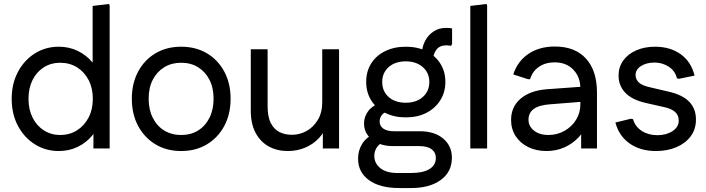

<svg xmlns="http://www.w3.org/2000/svg" viewBox="-20 -750 3569 970"><path d="M277 13Q210 13 156 -21Q102 -55 70.5 -114.5Q39 -174 39 -251Q39 -327 70.5 -386.5Q102 -446 156 -480Q210 -514 277 -514Q329 -514 372.5 -493Q416 -472 446.5 -435.5Q477 -399 491 -351V-150Q477 -103 446.5 -66Q416 -29 372.5 -8Q329 13 277 13ZM283 -68Q332 -68 369 -91.5Q406 -115 427.5 -156Q449 -197 449 -251Q449 -305 427.5 -346Q406 -387 369 -410Q332 -433 283 -433Q238 -433 201.5 -410Q165 -387 144.5 -346Q124 -305 124 -251Q124 -197 144.5 -156Q165 -115 201.5 -91.5Q238 -68 283 -68ZM452 0V-179L467 -251L448 -322V-720L531 -730L534 -722V0Z M895 13Q822 13 766 -20.5Q710 -54 678 -113.5Q646 -173 646 -251Q646 -329 678 -388.5Q710 -448 766 -481Q822 -514 895 -514Q969 -514 1025 -481Q1081 -448 1113 -388.5Q1145 -329 1145 -251Q1145 -173 1113 -113.5Q1081 -54 1025 -20.5Q969 13 895 13ZM895 -68Q944 -68 980.5 -90.5Q1017 -113 1038 -154.5Q1059 -196 1059 -251Q1059 -307 1038 -347.5Q1017 -388 980.5 -410.5Q944 -433 895 -433Q847 -433 810 -410.5Q773 -388 752 -347.5Q731 -307 731 -251Q731 -196 752 -154.5Q773 -113 810 -90.5Q847 -68 895 -68Z M1693 -501V0H1611V-141L1635 -126Q1621 -84 1591.5 -52.5Q1562 -21 1521.5 -4Q1481 13 1434 13Q1380 13 1338 -10Q1296 -33 1271.5 -78.5Q1247 -124 1247 -191V-501H1332V-213Q1332 -159 1348.5 -127.5Q1365 -96 1392.5 -82.5Q1420 -69 1455 -69Q1494 -69 1528.5 -88Q1563 -107 1585.5 -144Q1608 -181 1608 -235V-501Z M1997 200Q1899 200 1844 160Q1789 120 1789 52Q1789 9 1810.5 -24.5Q1832 -58 1874 -76L1917 -33Q1895 -23 1883 -4Q1871 15 1871 37Q1871 75 1901.5 99.5Q1932 124 1988 124H2058Q2116 124 2149 104.5Q2182 85 2182 47Q2182 20 2160.5 4Q2139 -12 2097 -12H1962Q1922 -12 1889.5 -26.5Q1857 -41 1838 -66.5Q1819 -92 1819 -126Q1819 -159 1839 -187Q1859 -215 1901 -231L1948 -189Q1921 -184 1909.5 -169.5Q1898 -155 1898 -136Q1898 -113 1917 -100Q1936 -87 1969 -87H2100Q2175 -87 2219 -50Q2263 -13 2263 47Q2263 118 2207 159Q2151 200 2057 200ZM2030 -157Q1971 -157 1925.5 -180Q1880 -203 1855 -243.5Q1830 -284 1830 -336Q1830 -389 1855 -429Q1880 -469 1925.5 -491.5Q1971 -514 2030 -514Q2090 -514 2134.5 -491.5Q2179 -469 2204.5 -429Q2230 -389 2230 -336Q2230 -284 2204.5 -243.5Q2179 -203 2134.5 -180Q2090 -157 2030 -157ZM2030 -231Q2083 -231 2116 -260Q2149 -289 2149 -336Q2149 -382 2116 -411Q2083 -440 2030 -440Q1976 -440 1943.5 -411Q1911 -382 1911 -336Q1911 -289 1943.5 -260Q1976 -231 2030 -231ZM2167 -438 2111 -473Q2111 -512 2127.5 -543Q2144 -574 2171 -591.5Q2198 -609 2232 -609Q2240 -609 2249.5 -608.5Q2259 -608 2264 -606V-529L2259 -518Q2249 -521 2235 -521Q2201 -521 2184 -498Q2167 -475 2167 -438Z M2356 0V-720L2438 -730L2441 -722V0Z M2741 13Q2689 13 2648.5 -7Q2608 -27 2585 -62.5Q2562 -98 2562 -144Q2562 -210 2609.5 -251Q2657 -292 2741 -299L2934 -313V-237L2758 -223Q2703 -219 2676.5 -199.5Q2650 -180 2650 -145Q2650 -112 2678 -90Q2706 -68 2750 -68Q2795 -68 2832 -89Q2869 -110 2890.5 -145Q2912 -180 2912 -223V-304Q2912 -361 2876.5 -398Q2841 -435 2782 -435Q2736 -435 2703 -412.5Q2670 -390 2658 -350H2647L2573 -374Q2595 -441 2650 -478Q2705 -515 2783 -515Q2885 -515 2940.5 -454Q2996 -393 2996 -282V0H2916V-146L2946 -130Q2934 -89 2903.5 -56.5Q2873 -24 2831.5 -5.5Q2790 13 2741 13Z M3294 13Q3215 13 3161 -25Q3107 -63 3089 -131L3167 -150L3178 -148Q3189 -110 3222.5 -88.5Q3256 -67 3301 -67Q3346 -67 3377.5 -87.5Q3409 -108 3409 -141Q3409 -168 3390.5 -184.5Q3372 -201 3335 -209L3242 -230Q3172 -246 3138.5 -282Q3105 -318 3105 -368Q3105 -411 3128.5 -444Q3152 -477 3194 -495.5Q3236 -514 3289 -514Q3366 -514 3419 -476Q3472 -438 3489 -368L3411 -352L3400 -354Q3391 -392 3358.5 -413Q3326 -434 3287 -434Q3246 -434 3218.5 -416.5Q3191 -399 3191 -371Q3191 -348 3208.5 -332.5Q3226 -317 3264 -309L3358 -287Q3428 -271 3462 -236Q3496 -201 3496 -146Q3496 -97 3469.5 -61.5Q3443 -26 3397.5 -6.5Q3352 13 3294 13Z"/></svg>

Font: Fustat Medium
Style: Regular
Weight: 500
Designer: Mohamed Gaber, Khaled Hosny, Laura Garcia Mut
Foundry: Kief Type Foundry, Alif Type Foundry, Hard Type Foundry
Version: Version 1.007